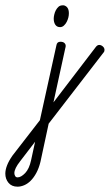

<svg xmlns="http://www.w3.org/2000/svg" viewBox="-143 -454 413 722"><path d="M217 -277Q223 -285 230 -285Q237 -285 243.5 -279.5Q250 -274 250 -266Q250 -260 246 -256L40 11L9 155Q3 179 -6.5 196.5Q-16 214 -27.5 225.5Q-39 237 -52 242.5Q-65 248 -77 248Q-99 248 -111 233.5Q-123 219 -123 199Q-123 185 -116.5 168Q-110 151 -96 131L7 -2L69 -283Q71 -297 84 -297Q94 -297 99 -292.5Q104 -288 104 -282Q104 -276 103 -275L58 -69ZM97 -434Q116 -429 116 -404Q116 -396 114 -388Q112 -380 108 -372Q104 -364 97.5 -358Q91 -352 83 -352Q71 -352 65 -361Q59 -370 59 -384Q59 -390 61 -399Q63 -408 67 -415.5Q71 -423 77 -428.5Q83 -434 93 -434ZM-11 79 -67 152Q-89 180 -89 197Q-89 203 -86 208Q-83 213 -77 213Q-64 213 -48.5 197Q-33 181 -26 148Z"/></svg>

Font: Gruenewald VA
Style: Regular
Weight: 400
Designer: Peter Wiegel
Foundry: Peter Wiegel, nach dem Schriftentwurf von Dr. H. Gr¸newald
Version: Version 0.007